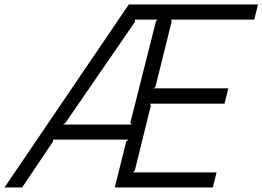

<svg xmlns="http://www.w3.org/2000/svg" viewBox="-74 -830 1162 850"><path d="M205.1 -278.8H508.8L502.9 -286.1L616.2 -734.9L622.1 -743.2H522L523.9 -733.9L215.8 -286.1ZM884.8 -66.9 868.2 0H434.1L484.9 -204.1L495.1 -211.9H160.2L161.1 -204.1L23.9 0H-54.2L496.1 -810.1H1067.9L1051.8 -743.2H684.1L686 -734.9L613.8 -444.8L606 -439H937L919.9 -371.1H589.8L594.2 -363.8L522.9 -75.2L514.2 -66.9Z"/></svg>

Font: Sinkin Sans 300 Light Italic
Style: Regular
Weight: 300
Italic angle: -112°
Designer: Keith Bates
Foundry: K-Type
Version: Sinkin Sans (version 1.0)  by Keith Bates   •   © 2014   www